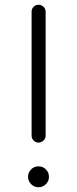

<svg xmlns="http://www.w3.org/2000/svg" viewBox="-20 -788 325 808"><path d="M172 -217Q172 -205 163 -196.5Q154 -188 142 -188Q130 -188 121.5 -196.5Q113 -205 113 -217V-739Q113 -751 121.5 -759.5Q130 -768 142 -768Q154 -768 163 -759.5Q172 -751 172 -739ZM186 -44Q186 -25 173 -13Q160 0 142 0Q124 0 111 -13Q98 -26 98 -44Q98 -62 111 -75Q123 -88 142 -88Q161 -88 173 -75Q186 -63 186 -44Z"/></svg>

Font: Hanken Light
Style: Light
Weight: 300
Designer: Alfredo Marco Pradil
Foundry: Hanken Design Co.
Version: Version 2.06 2014